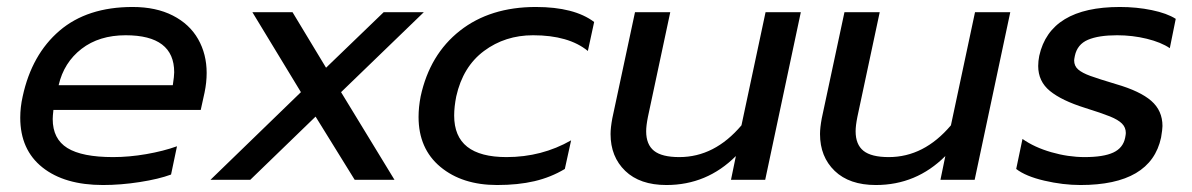

<svg xmlns="http://www.w3.org/2000/svg" viewBox="-20 -515 3416 550"><path d="M38 -178Q38 -208 45 -239Q71 -359 150.5 -427Q230 -495 360 -495Q427 -495 475 -470.5Q523 -446 547.5 -403Q572 -360 572 -306Q572 -279 566 -250L555 -200H133Q131 -182 131 -174Q131 -117 173 -91Q215 -65 304 -65Q350 -65 399 -73.5Q448 -82 487 -96L470 -15Q435 -2 380.5 6.5Q326 15 275 15Q165 15 101.5 -35.5Q38 -86 38 -178ZM475 -271Q479 -297 479 -308Q479 -414 340 -414Q264 -414 213.5 -375Q163 -336 148 -271Z M842 -251 703 -480H818L914 -321L1079 -480H1194L957 -251L1110 0H996L884 -181L697 0H583Z M1179 -180Q1179 -208 1185 -239Q1211 -359 1297.5 -427Q1384 -495 1515 -495Q1625 -495 1682 -452L1664 -369Q1609 -414 1507 -414Q1427 -414 1366.5 -369Q1306 -324 1287 -239Q1281 -209 1281 -184Q1281 -124 1318.5 -94.5Q1356 -65 1431 -65Q1532 -65 1616 -113L1598 -31Q1558 -7 1511 4Q1464 15 1404 15Q1304 15 1241.5 -37Q1179 -89 1179 -180Z M1729 -131Q1729 -149 1734 -176L1799 -480H1900L1836 -180Q1831 -155 1831 -139Q1831 -101 1853.5 -83Q1876 -65 1926 -65Q2027 -65 2104 -156L2173 -480H2274L2172 0H2074L2088 -68Q2005 15 1889 15Q1813 15 1771 -25.5Q1729 -66 1729 -131Z M2329 -131Q2329 -149 2334 -176L2399 -480H2500L2436 -180Q2431 -155 2431 -139Q2431 -101 2453.5 -83Q2476 -65 2526 -65Q2627 -65 2704 -156L2773 -480H2874L2772 0H2674L2688 -68Q2605 15 2489 15Q2413 15 2371 -25.5Q2329 -66 2329 -131Z M2891 -31 2909 -117Q2943 -93 2991.5 -79Q3040 -65 3087 -65Q3141 -65 3169 -78Q3197 -91 3203 -120Q3205 -130 3205 -134Q3205 -150 3194 -161Q3183 -172 3159.5 -181.5Q3136 -191 3088 -206Q3021 -227 2987.5 -254.5Q2954 -282 2954 -326Q2954 -340 2957 -355Q2988 -495 3188 -495Q3236 -495 3279.5 -486Q3323 -477 3348 -461L3331 -377Q3306 -394 3265 -404Q3224 -414 3180 -414Q3127 -414 3096.5 -401Q3066 -388 3059 -355Q3057 -345 3057 -342Q3057 -326 3068.5 -316Q3080 -306 3103.5 -297.5Q3127 -289 3177 -274Q3246 -254 3278 -226Q3310 -198 3310 -154Q3310 -145 3306 -121Q3277 15 3075 15Q3025 15 2971.5 2.5Q2918 -10 2891 -31Z"/></svg>

Font: Prompt
Style: Italic
Weight: 400
Italic angle: -12°
Designer: Katatrad Team
Foundry: CadsonDemak
Version: Version 1.001